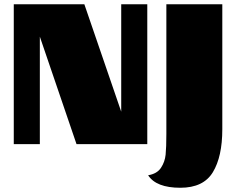

<svg xmlns="http://www.w3.org/2000/svg" viewBox="-20 -680 1113 906"><path d="M45 0ZM341 0 168 -507V0H45V-660H378L552 -153V-660H675V0ZM831 206Q717 206 679 147Q721 140 739.5 112Q758 84 761.5 50Q765 16 765 -48V-660H1029V-70Q1029 59 984.5 132.5Q940 206 831 206Z"/></svg>

Font: Sansita Black
Style: Regular
Weight: 900
Designer: Pablo Cosgaya
Foundry: Omnibus-Type
Version: Version 1.006; ttfautohint (v1.5)